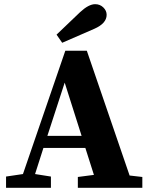

<svg xmlns="http://www.w3.org/2000/svg" viewBox="-20 -900 715 920"><path d="M432 -762 278 -695 251 -734 364 -842Q405 -880 436 -880Q459 -880 475 -864.5Q491 -849 491 -829Q491 -788 432 -762ZM207 -249H371L290 -504ZM601 -59 662 -52V0H353V-52L430 -62L389 -191H188L148 -66L224 -54V0H9V-54L90 -66L293 -657H396Z"/></svg>

Font: TypoPRO Source Serif Pro
Style: Bold
Weight: 700
Designer: Frank Grießhammer
Foundry: Adobe Systems Incorporated
Version: Version 1.017;PS 1.0;hotconv 1.0.79;makeotf.lib2.5.61930